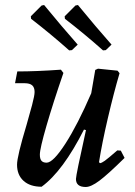

<svg xmlns="http://www.w3.org/2000/svg" viewBox="-20 -734 537 766"><path d="M477 -104Q410 -38 376.5 -13Q343 12 322 12Q283 12 283 -20Q283 -35 323 -215L315 -217Q231 -51 146 11Q100 11 74 -12.5Q48 -36 48 -77Q48 -110 86 -236Q98 -277 108 -315Q118 -353 118 -367Q118 -385 108.5 -393.5Q99 -402 78 -402H40L49 -449Q125 -449 223 -456L233 -443Q192 -324 165.5 -232.5Q139 -141 139 -117Q139 -100 145.5 -92.5Q152 -85 166 -85Q192 -85 241 -161Q290 -237 344 -362L360 -455L371 -460L449 -452L457 -442Q434 -364 410.5 -263.5Q387 -163 375 -87L379 -83Q386 -84 398 -92.5Q410 -101 448 -134L462 -133ZM104 -659 103 -669 146 -712 156 -714Q229 -625 290 -556L267 -534L256 -533Q183 -598 104 -659ZM239 -659 238 -669 281 -712 291 -714Q364 -625 425 -556L402 -534L391 -533Q318 -598 239 -659Z"/></svg>

Font: Alegreya Medium
Style: Italic
Weight: 500
Italic angle: -7°
Designer: Juan Pablo del Peral
Foundry: Huerta Tipografica
Version: Version 2.008; ttfautohint (v1.8)